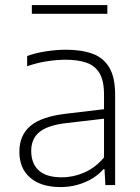

<svg xmlns="http://www.w3.org/2000/svg" viewBox="-20 -750 568 778"><path d="M225 8Q146.5 8 102.5 -29.8Q58.5 -67.5 58.5 -135Q58.5 -202.5 103.8 -240.2Q149 -278 250 -289.5L401.5 -307.5V-367Q401.5 -423 383.2 -453.5Q365 -484 330.2 -496Q295.5 -508 245.5 -508Q212.5 -508 171.8 -502Q131 -496 90 -481.5V-523Q124 -535.5 166.2 -542Q208.5 -548.5 247.5 -548.5Q311 -548.5 355.5 -532Q400 -515.5 423.2 -475.8Q446.5 -436 446.5 -366.5V0H407L403.5 -64.5H399Q370 -31 323.8 -11.5Q277.5 8 225 8ZM106.5 -138.5Q106.5 -87.5 137 -59.5Q167.5 -31.5 230.5 -31.5Q277 -31.5 321.5 -50.8Q366 -70 401.5 -112V-269L250.5 -251.5Q173 -242.5 139.8 -215Q106.5 -187.5 106.5 -138.5ZM109 -694V-729.5H415V-694Z"/></svg>

Font: Encode Sans SmExp XLt
Style: Regular
Weight: 200
Width: 6
Designer: Multiple Designers
Foundry: Impallari Type
Version: Version 3.002; ttfautohint (v1.8.3) -l 8 -r 50 -G 200 -x 14 